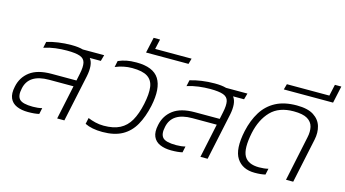

<svg xmlns="http://www.w3.org/2000/svg" viewBox="-85 -1087 2540 1415"><g transform="rotate(15 1185.0 -379.5)"><path d="M187 10Q137 10 100.5 -6Q64 -22 49 -56.5Q34 -91 46 -146Q61 -220 119 -263.5Q177 -307 283 -307H473L484 -360Q496 -416 489 -447Q482 -478 449 -490Q416 -502 349 -502Q306 -502 262 -496.5Q218 -491 174 -477L184 -524Q222 -536 271 -543Q320 -550 371 -550Q425 -550 459 -540H622L609 -493H525Q542 -471 545 -436.5Q548 -402 539 -358L463 0H408L463 -260H277Q122 -260 99 -146Q86 -88 109.5 -62.5Q133 -37 212 -37Q252 -37 282 -45L272 2Q255 6 234 8Q213 10 187 10Z M755 10Q673 10 621 -16L631 -63Q657 -52 688 -44.5Q719 -37 752 -37Q827 -37 875.5 -62Q924 -87 953.5 -138.5Q983 -190 1000 -270Q1017 -350 1010 -401Q1003 -452 964.5 -477Q926 -502 847 -502Q813 -502 782 -495.5Q751 -489 719 -476L729 -524Q759 -537 790.5 -543.5Q822 -550 867 -550Q995 -550 1039.5 -479.5Q1084 -409 1055 -270Q1036 -182 1000.5 -119Q965 -56 905.5 -23Q846 10 755 10Z M915 -639 941 -758H990L973 -682H1251L1239 -639Z M1280 10Q1230 10 1193.5 -6Q1157 -22 1142 -56.5Q1127 -91 1139 -146Q1154 -220 1212 -263.5Q1270 -307 1376 -307H1566L1577 -360Q1589 -416 1582 -447Q1575 -478 1542 -490Q1509 -502 1442 -502Q1399 -502 1355 -496.5Q1311 -491 1267 -477L1277 -524Q1315 -536 1364 -543Q1413 -550 1464 -550Q1518 -550 1552 -540H1715L1702 -493H1618Q1635 -471 1638 -436.5Q1641 -402 1632 -358L1556 0H1501L1556 -260H1370Q1215 -260 1192 -146Q1179 -88 1202.5 -62.5Q1226 -37 1305 -37Q1345 -37 1375 -45L1365 2Q1348 6 1327 8Q1306 10 1280 10Z M1917 10Q1823 10 1779.5 -56.5Q1736 -123 1767 -268Q1786 -354 1825.5 -417.5Q1865 -481 1930 -515.5Q1995 -550 2090 -550Q2174 -550 2219.5 -520.5Q2265 -491 2279 -443.5Q2293 -396 2281 -340L2209 0H2154L2226 -343Q2236 -388 2227.5 -424Q2219 -460 2184.5 -481Q2150 -502 2079 -502Q1967 -502 1905.5 -438.5Q1844 -375 1821 -268Q1795 -142 1824 -89.5Q1853 -37 1938 -37Q1956 -37 1975 -39Q1994 -41 2008 -45L1998 2Q1981 6 1961.5 8Q1942 10 1917 10Z M1966 -639 1978 -682H2302L2321 -769H2370L2342 -639Z"/></g></svg>

Font: Kanit ExtraLight
Style: Italic
Weight: 275
Italic angle: -12°
Designer: Katatrad Team
Foundry: CadsonDemak
Version: Version 2.000; ttfautohint (v1.8.3)